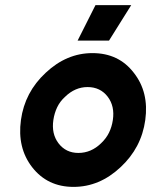

<svg xmlns="http://www.w3.org/2000/svg" viewBox="-20 -720 592 752"><path d="M342 -512Q241 -512 159 -435Q77 -359 62 -250Q47 -141 106 -65Q166 12 268 12Q370 12 452 -65Q534 -141 549 -250Q564 -359 504 -435Q445 -512 342 -512ZM323 -379Q373 -379 402 -341Q430 -304 422 -250Q418 -223 407 -200.5Q396 -178 376 -159Q337 -121 287 -121Q238 -121 209 -159Q181 -196 189 -250Q193 -277 204 -300Q215 -323 235 -341Q274 -379 323 -379ZM284 -561H407L494 -700H354Z"/></svg>

Font: Unageo
Style: Bold-Italic
Weight: 700
Designer: Richard Sepsi
Foundry: Richard Sepsi
Version: Version 2.000